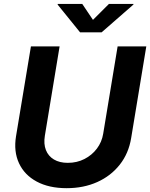

<svg xmlns="http://www.w3.org/2000/svg" viewBox="-20 -969 781 999"><path d="M326.9 10.1Q234.7 10.1 170.9 -24.3Q107.1 -58.7 78.8 -119.9Q50.4 -181 63.4 -260.2L140.9 -727.5H290.1L213.4 -262.8Q206.4 -220.1 218.8 -188.4Q231.3 -156.6 260.5 -139.2Q289.8 -121.7 332.9 -121.7Q380.3 -121.7 419.4 -141.7Q458.4 -161.6 484.1 -195.7Q509.8 -229.9 516.8 -272.5L592 -727.5H741.2L662.4 -250.4Q649.4 -171 603.3 -112.4Q557.1 -53.7 486.1 -21.8Q415 10.1 326.9 10.1ZM407.9 -948.7 463.7 -865.6 547 -948.7H674.7L674 -945.1L508.8 -800.8H396.6L279.8 -945.1L280.6 -948.7Z"/></svg>

Font: Adwaita Sans
Style: Italic
Weight: 400
Italic angle: -9.39999°
Designer: Rasmus Andersson
Foundry: rsms
Version: Version 4.001;git-9221beed3